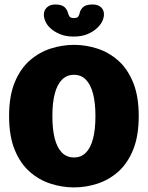

<svg xmlns="http://www.w3.org/2000/svg" viewBox="-20 -825 659 856"><path d="M310 10.5Q257 10.5 205.8 -6Q154.5 -22.5 112.5 -59.2Q70.5 -96 45.5 -157.2Q20.5 -218.5 20.5 -307.5Q20.5 -396.5 45.5 -457.5Q70.5 -518.5 112.5 -555.2Q154.5 -592 205.8 -608.5Q257 -625 310 -625Q362.5 -625 413.8 -608.5Q465 -592 506.8 -555.2Q548.5 -518.5 573.5 -457.5Q598.5 -396.5 598.5 -307.5Q598.5 -218.5 573.5 -157.2Q548.5 -96 506.8 -59.2Q465 -22.5 413.8 -6Q362.5 10.5 310 10.5ZM310 -123Q341.5 -123 362.8 -144.2Q384 -165.5 394.8 -206.8Q405.5 -248 405.5 -307.5Q405.5 -366.5 394.8 -407.5Q384 -448.5 362.8 -470Q341.5 -491.5 310 -491.5Q278 -491.5 256.5 -470Q235 -448.5 224.2 -407.5Q213.5 -366.5 213.5 -307.5Q213.5 -248 224.2 -206.8Q235 -165.5 256.5 -144.2Q278 -123 310 -123ZM392.5 -805Q417 -805 430.2 -792.8Q443.5 -780.5 443.5 -761Q443.5 -748 436.8 -732.2Q430 -716.5 414 -701Q397 -684.5 371 -673.2Q345 -662 308.5 -662Q276.5 -662 252.8 -670.8Q229 -679.5 212 -693Q192 -709 183.8 -726.8Q175.5 -744.5 175.5 -759.5Q175.5 -779 189.2 -792Q203 -805 226 -805Q256 -805 268.2 -792.8Q280.5 -780.5 283.5 -766Q285.5 -758 290.2 -751.2Q295 -744.5 309.5 -744.5Q324 -744.5 328.8 -751.2Q333.5 -758 335 -766Q337.5 -780.5 350 -792.8Q362.5 -805 392.5 -805Z"/></svg>

Font: Sono ExtraLight Monospace ExtraBold
Style: Regular
Weight: 800
Version: Version 2.112